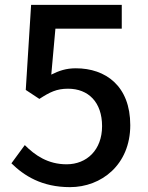

<svg xmlns="http://www.w3.org/2000/svg" viewBox="-20 -757 610 790"><path d="M268 13C397 13 516 -79 516 -242C516 -403 415 -476 292 -476C252 -476 223 -466 191 -450L208 -639H481V-737H108L86 -387L142 -350C185 -378 213 -392 260 -392C344 -392 400 -336 400 -238C400 -140 337 -81 254 -81C177 -81 124 -118 82 -160L27 -85C79 -34 152 13 268 13Z"/></svg>

Font: DAIFUKU Sans JP Medium
Style: Regular
Weight: 500
Designer: Original font ‘Source Han Sans JP’ : Ryoko NISHIZUKA  (kana, bopomofo & ideographs); Paul D. Hunt (Latin, Greek & Cyrill
Foundry: Daifuku
Version: Version 1.000